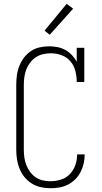

<svg xmlns="http://www.w3.org/2000/svg" viewBox="-20 -988 540 1016"><path d="M247 8Q221 8 196 2.5Q171 -3 149 -16.5Q127 -30 110.5 -50Q94 -70 84 -94Q74 -118 70 -143.5Q66 -169 66 -195V-540Q66 -565 69.5 -590.5Q73 -616 82.5 -639.5Q92 -663 107.5 -683.5Q123 -704 144 -718Q165 -732 190.5 -737.5Q216 -743 241 -743Q263 -743 285 -738.5Q307 -734 326 -723.5Q345 -713 360.5 -696.5Q376 -680 386 -661V-735H426V-554H386Q386 -583 379 -611.5Q372 -640 353.5 -662.5Q335 -685 307 -695.5Q279 -706 250 -706Q229 -706 208.5 -701.5Q188 -697 170.5 -685.5Q153 -674 140 -657.5Q127 -641 119.5 -621.5Q112 -602 109 -581.5Q106 -561 106 -540V-195Q106 -174 109 -153.5Q112 -133 119.5 -114Q127 -95 139.5 -78Q152 -61 169 -49.5Q186 -38 206.5 -33.5Q227 -29 247 -29Q275 -29 302.5 -37.5Q330 -46 349.5 -66.5Q369 -87 378.5 -114Q388 -141 388 -169Q388 -170 388 -170.5Q388 -171 388 -171H428Q428 -170 428 -169.5Q428 -169 428 -169Q428 -145 422.5 -121.5Q417 -98 406 -77Q395 -56 378 -39Q361 -22 339.5 -11Q318 0 294.5 4Q271 8 247 8ZM243 -804 216 -826 333 -968 367 -942Z"/></svg>

Font: Iosevka Slab Extralight
Style: Regular
Weight: 200
Monospace: yes
Designer: Belleve Invis
Foundry: Belleve Invis
Version: Version 11.1.1; ttfautohint (v1.8.3)